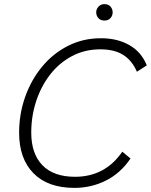

<svg xmlns="http://www.w3.org/2000/svg" viewBox="-20 -906 734 934"><path d="M615 -135Q566 -63 495 -27.5Q424 8 342 8Q213 8 143 -63Q73 -134 73 -260Q73 -352 102.5 -435Q132 -518 185 -582Q238 -646 311 -683Q384 -720 471 -720Q551 -720 609.5 -686.5Q668 -653 694 -588L646 -557Q623 -611 580 -638.5Q537 -666 468 -666Q392 -666 330 -633Q268 -600 224 -543.5Q180 -487 156 -414Q132 -341 132 -261Q132 -158 186.5 -102Q241 -46 345 -46Q417 -46 474.5 -76Q532 -106 575 -168ZM488 -806Q469 -806 458.5 -818Q448 -830 448 -846Q448 -862 459.5 -874Q471 -886 488 -886Q507 -886 517.5 -874Q528 -862 528 -846Q528 -830 517.5 -818Q507 -806 488 -806Z"/></svg>

Font: Livvic Light
Style: Italic
Weight: 300
Italic angle: -10°
Designer: Jacques Le Bailly, Baron von Fonthausen
Version: Version 1.001; ttfautohint (v1.8.2)